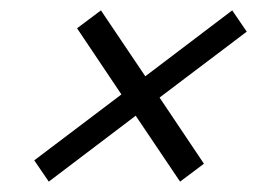

<svg xmlns="http://www.w3.org/2000/svg" viewBox="-20 -403 540 370"><path d="M46 -94 214 -221 128.5 -348.5 174.5 -383 260 -256 427.5 -383 455.5 -342 287.5 -215 373 -87.5 327 -53 241.5 -180 74 -53Z"/></svg>

Font: Newsreader Text SemiBold
Style: Italic
Weight: 600
Italic angle: -17°
Designer: Hugues Gentile
Foundry: Production Type
Version: Version 1.001